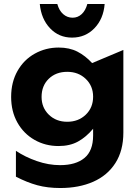

<svg xmlns="http://www.w3.org/2000/svg" viewBox="-20 -772 697 965"><path d="M189 -285Q189 -341 225 -376Q261 -411 318 -411Q374 -411 411 -375.5Q448 -340 448 -286Q448 -231 411 -195.5Q374 -160 318 -160Q262 -160 225.5 -195.5Q189 -231 189 -285ZM282 58Q224 58 165 37.5Q106 17 60 -14V116Q116 145 167.5 159Q219 173 283 173Q377 173 448.5 141.5Q520 110 560 47.5Q600 -15 600 -106V-521L443 -455Q409 -492 369 -512.5Q329 -533 275 -533Q210 -533 155 -502.5Q100 -472 68 -415.5Q36 -359 36 -285Q36 -212 67.5 -156Q99 -100 153.5 -69Q208 -38 274 -38Q331 -38 372 -60.5Q413 -83 448 -125V-91Q448 -14 404.5 22Q361 58 282 58ZM345 -683Q318 -683 297.5 -701Q277 -719 268 -752H180Q187 -677 231.5 -630Q276 -583 342 -583Q409 -583 454.5 -630Q500 -677 506 -752H419Q410 -719 390.5 -701Q371 -683 345 -683Z"/></svg>

Font: Geom
Style: Bold
Weight: 700
Version: Version 1.102